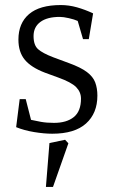

<svg xmlns="http://www.w3.org/2000/svg" viewBox="-20 -520 453 761"><path d="M187 10Q155 10 115.5 3.5Q76 -3 44 -16L58 -127H82L103 -45Q120 -41 142.5 -37Q165 -33 194 -33Q244 -33 272.5 -56Q301 -79 301 -129Q301 -155 282 -174.5Q263 -194 210 -213L158 -232Q103 -253 78 -283.5Q53 -314 53 -363Q53 -428 95 -464Q137 -500 221 -500Q253 -500 285 -491Q317 -482 349 -467L332 -365H309L288 -437Q275 -443 253 -448Q231 -453 217 -453Q167 -453 140 -433Q113 -413 113 -377Q113 -341 131 -325Q149 -309 191 -293L253 -270Q300 -253 324.5 -234.5Q349 -216 357.5 -193Q366 -170 366 -141Q366 -71 321 -30.5Q276 10 187 10ZM162 221 176 47 238 34 251 48 190 221Z"/></svg>

Font: Manuale Light
Style: Regular
Weight: 300
Designer: Eduardo Tunni / Pablo Cosgaya
Foundry: Eduardo Tunni / Pablo Cosgaya
Version: Version 1.002